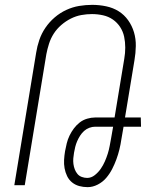

<svg xmlns="http://www.w3.org/2000/svg" viewBox="-20 -763 640 791"><path d="M341 8Q323 8 306.5 3.5Q290 -1 277 -11.5Q264 -22 256.5 -37.5Q249 -53 246 -70Q243 -87 244 -104.5Q245 -122 248 -140Q251 -156 255 -172.5Q259 -189 266.5 -204.5Q274 -220 284.5 -234Q295 -248 308.5 -258.5Q322 -269 339 -274Q356 -279 372 -279H452L492 -521Q496 -544 496 -567Q496 -590 491.5 -611.5Q487 -633 475 -651.5Q463 -670 445 -682.5Q427 -695 404.5 -700Q382 -705 359 -705Q337 -705 315 -701Q293 -697 272 -686.5Q251 -676 232.5 -660Q214 -644 201.5 -624.5Q189 -605 182 -583Q175 -561 171 -540L82 0H39L129 -546Q133 -572 142 -598.5Q151 -625 167 -648.5Q183 -672 205 -691Q227 -710 253 -722Q279 -734 306 -738.5Q333 -743 360 -743Q389 -743 417.5 -737Q446 -731 469 -716.5Q492 -702 508 -679.5Q524 -657 532 -630Q540 -603 539.5 -573.5Q539 -544 534 -515L495 -279H560L561 -241H489L480 -189Q477 -168 472 -147.5Q467 -127 459.5 -106.5Q452 -86 442 -66.5Q432 -47 417.5 -30Q403 -13 382.5 -2.5Q362 8 341 8ZM339 -30Q356 -30 370.5 -41.5Q385 -53 395 -67.5Q405 -82 412 -98Q419 -114 424 -130Q429 -146 432 -162.5Q435 -179 438 -195L446 -241H372Q360 -241 348 -236.5Q336 -232 326.5 -223.5Q317 -215 310 -204Q303 -193 298 -181.5Q293 -170 290 -158Q287 -146 285 -134Q283 -123 282 -111Q281 -99 282.5 -87.5Q284 -76 288 -65.5Q292 -55 299 -46.5Q306 -38 317 -34Q328 -30 339 -30Z"/></svg>

Font: Iosevka Extralight Extended
Style: Italic
Weight: 200
Width: 7
Italic angle: -9°
Monospace: yes
Designer: Belleve Invis
Foundry: Belleve Invis
Version: Version 32.5.0; ttfautohint (v1.8.4)